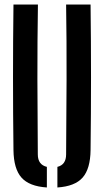

<svg xmlns="http://www.w3.org/2000/svg" viewBox="-20 -820 460 848"><path d="M39.5 -157Q35.5 -478.5 39.5 -800H147.5Q145 -640 145.2 -469Q145.5 -298 147 -138Q147 -92.5 187 -83V8Q109 3 74.8 -35.8Q40.5 -74.5 39.5 -157ZM233.5 8V-83Q272 -92.5 272 -138Q273.5 -298 274 -469Q274.5 -640 272 -800H380Q384 -478.5 380 -157Q379 -74.5 345 -35.8Q311 3 233.5 8Z"/></svg>

Font: Big Shoulders Stencil Display
Style: Bold
Weight: 700
Designer: Patric King
Foundry: XO Type Co
Version: Version 1.000